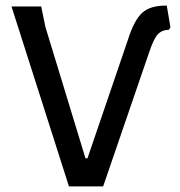

<svg xmlns="http://www.w3.org/2000/svg" viewBox="-20 -665 642 685"><path d="M226 0 21 -642H127L142 -569L285 -100H292L435 -519Q458 -593 487.5 -619.5Q517 -646 575 -645L588 -568L583 -559Q557 -558 542.5 -542Q528 -526 512 -478L348 0Z"/></svg>

Font: Alegreya Sans SC Medium
Style: Regular
Weight: 500
Designer: Juan Pablo del Peral
Foundry: Huerta Tipografica
Version: Version 2.001;PS 002.001;hotconv 1.0.88;makeotf.lib2.5.64775